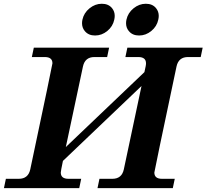

<svg xmlns="http://www.w3.org/2000/svg" viewBox="-41 -981 1076 1001"><path d="M859.9 0H467.3L477.5 -48.8H544.9Q593.8 -48.8 604.5 -97.7L696.8 -532.7L287.1 -142.1Q275.9 -88.4 275.9 -81.5Q275.9 -48.8 315.9 -48.8H382.3L372.1 0H-20.5L-10.3 -48.8H57.1Q106 -48.8 116.7 -97.7Q232.4 -644 232.4 -650.9Q232.4 -683.6 192.4 -683.6H125L135.3 -732.4H527.8L517.6 -683.6H451.2Q402.3 -683.6 391.6 -634.8L302.2 -214.4L711.9 -605L718.3 -634.8Q720.2 -643.6 720.2 -650.9Q720.2 -683.6 680.2 -683.6H612.8L623 -732.4H1015.6L1005.4 -683.6H939Q890.1 -683.6 879.4 -634.8Q763.7 -88.4 763.7 -81.5Q763.7 -48.8 803.7 -48.8H870.1ZM684.1 -795.9Q649.4 -795.9 630.4 -819.3Q616.2 -836.4 616.2 -859.9Q616.2 -868.7 618.2 -878.4Q626 -914.1 655.3 -937.7Q684.6 -961.4 719.2 -961.4Q754.4 -961.4 772.9 -938Q786.6 -920.9 786.6 -898.4Q786.6 -888.7 784.2 -878.4Q776.9 -843.3 748 -819.6Q719.2 -795.9 684.1 -795.9ZM454.6 -795.9Q419.9 -795.9 400.9 -819.3Q386.7 -836.4 386.7 -859.9Q386.7 -868.7 388.7 -878.4Q396.5 -914.1 425.8 -937.7Q455.1 -961.4 489.7 -961.4Q524.9 -961.4 543.5 -938Q557.1 -920.9 557.1 -898.4Q557.1 -888.7 554.7 -878.4Q547.4 -843.3 518.6 -819.6Q489.7 -795.9 454.6 -795.9Z"/></svg>

Font: Munson
Style: Bold Italic
Weight: 700
Italic angle: -12°
Designer: Paul James MIller
Foundry: High-Logic / Made with FontCreator
Version: Version 2.10;May 5, 2019;FontCreator 11.5.0.2430 64-bit